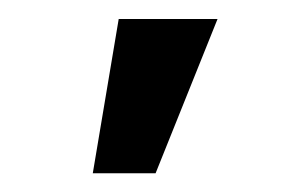

<svg xmlns="http://www.w3.org/2000/svg" viewBox="-20 -774 322 203"><path d="M105.5 -753.9H210L144.5 -590.8H78.1Z"/></svg>

Font: Pretendard Medium
Style: Regular
Weight: 500
Designer: Base glyphs from Inter by Rasmus Andersson; Hangeul glyphs from Noto Sans CJK(Source Han Sans) by Jang Soo-young and Kan
Foundry: Kil Hyung-jin
Version: Version 1.309